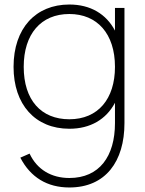

<svg xmlns="http://www.w3.org/2000/svg" viewBox="-20 -575 641 850"><path d="M287 -555C138 -555 40 -450 40 -279C40 -112 136 -5 287 -5C380 -5 450 -46.5 489 -120V-30C489 117 420 213 287 213C208 213 144 176 111 105L70 123C115 210 189 255 287 255C448 255 531 139 531 -30V-540H489V-439.5C450.5 -512.5 381 -555 287 -555ZM287 -47C162 -47 85 -132 85 -279C85 -424 161 -513 287 -513C410 -513 489 -426 489 -279C489 -137 414 -47 287 -47Z"/></svg>

Font: Vela Sans ExtLt
Style: Regular
Weight: 200
Designer: Principal design: Mikhail Sharanda - project Manrope.
Design modification: Ravid Balaliev
Foundry: Mikhail Sharanda
Version: Version 1.001